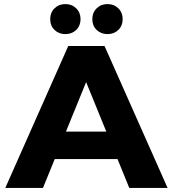

<svg xmlns="http://www.w3.org/2000/svg" viewBox="-20 -927 853 947"><path d="M316.6 -700H495.7L806.6 0H617.7L369 -609.8H440.6L191.9 0H6.1ZM216.6 -277.8H567L614.6 -142.4H169.4ZM435.3 -832.6Q435.3 -864.8 456.6 -885.8Q477.9 -906.9 510.2 -906.9Q542.4 -906.9 563.8 -885.8Q585.1 -864.8 585.1 -832.6Q585.1 -800.2 563.8 -779.5Q542.4 -758.8 510.2 -758.8Q477.9 -758.8 456.6 -779.5Q435.3 -800.2 435.3 -832.6ZM227.6 -832.6Q227.6 -864.8 248.8 -885.8Q270.1 -906.9 302.4 -906.9Q334.6 -906.9 356 -885.8Q377.3 -864.8 377.3 -832.6Q377.3 -800.2 356 -779.5Q334.6 -758.8 302.4 -758.8Q270.1 -758.8 248.8 -779.5Q227.6 -800.2 227.6 -832.6Z"/></svg>

Font: iiserrat Thin
Style: Regular
Weight: 100
Designer: Akira Ohta
Foundry: Akira Ohta
Version: Version 1.200;Glyphs 3.3.1 (3343)